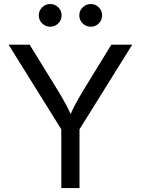

<svg xmlns="http://www.w3.org/2000/svg" viewBox="-20 -954 715 974"><path d="M291 0V-297.9L23.4 -727.5H130.4L274.9 -492.7Q298.8 -453.6 317.9 -417.7Q336.9 -381.8 356.9 -329.6H319.8Q339.8 -382.8 359.1 -418.9Q378.4 -455.1 400.9 -492.7L544.9 -727.5H650.9L383.3 -297.9V0ZM440.4 -818.4Q416.5 -818.4 399.4 -835.2Q382.3 -852.1 382.3 -876Q382.3 -899.9 399.4 -916.7Q416.5 -933.6 440.4 -933.6Q464.4 -933.6 481.2 -916.7Q498 -899.9 498 -876Q498 -852.1 481.2 -835.2Q464.4 -818.4 440.4 -818.4ZM234.9 -818.4Q210.9 -818.4 193.8 -835.2Q176.8 -852.1 176.8 -876Q176.8 -899.9 193.8 -916.7Q210.9 -933.6 234.9 -933.6Q258.8 -933.6 275.6 -916.7Q292.5 -899.9 292.5 -876Q292.5 -852.1 275.6 -835.2Q258.8 -818.4 234.9 -818.4Z"/></svg>

Font: Inter 16pt
Style: Regular
Weight: 400
Version: Version 4.001;git-66647c0bb